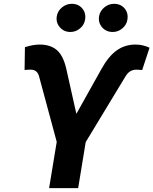

<svg xmlns="http://www.w3.org/2000/svg" viewBox="-20 -966 788 986"><path d="M232.2 0 271.3 -237.6 180.4 -574.6Q171.5 -608.3 136.7 -608.3Q118.6 -608.3 106.2 -606.5L108 -723.7Q149.1 -737.2 183.6 -737.2Q237.6 -737.2 270.6 -710Q303.6 -682.9 319.6 -616.1L372.2 -381.4L500.7 -611.2Q536.2 -675.8 578.5 -706.5Q620.7 -737.2 675.8 -737.2Q713.4 -737.2 747.9 -720.9L710.2 -606.5Q692.5 -608.3 680.4 -608.3Q645.2 -608.3 625 -574.6L420.1 -236.2L381.4 0ZM558.9 -801.8Q524.9 -801.8 504.1 -826Q483.3 -850.1 489 -883.2Q493.6 -909.8 515.8 -928.1Q538 -946.4 565.7 -946.4Q599.8 -946.4 619.9 -922.6Q639.9 -898.8 634.2 -865.1Q630.3 -838.8 608.5 -820.3Q586.6 -801.8 558.9 -801.8ZM341.6 -801.8Q307.9 -801.8 287.1 -826.2Q266.3 -850.5 271.7 -883.2Q276.3 -909.8 298.5 -928.1Q320.7 -946.4 348.4 -946.4Q382.5 -946.4 402.5 -922.6Q422.6 -898.8 416.9 -865.1Q413 -838.8 391.2 -820.3Q369.3 -801.8 341.6 -801.8Z"/></svg>

Font: Karasuma Gothic
Style: Bold Italic
Weight: 700
Italic angle: 9.39998°
Designer: Rasmus Andersson / Ryoko Nishizuka
Foundry: Genbu
Version: Version 1.00